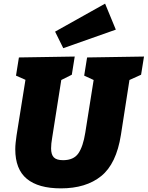

<svg xmlns="http://www.w3.org/2000/svg" viewBox="-20 -1021 812 1056"><path d="M459 -705 772 -710 756 -610 692 -581 645 -279Q620 -120 536.5 -52.5Q453 15 315 15Q191 15 127.5 -37.5Q64 -90 64 -200Q64 -217 66 -236Q68 -255 71 -276L120 -582L68 -605L84 -705L391 -710L375 -610L317 -581L267 -264Q261 -230 261 -205Q261 -171 276 -155.5Q291 -140 327 -140Q385 -140 411 -177.5Q437 -215 449 -291L495 -581L443 -605ZM328 -756 283 -847 558 -1001 617 -858Z"/></svg>

Font: Bitter Black
Style: Italic
Weight: 900
Italic angle: -9°
Designer: Sol Matas, and Bitter project Authors
Foundry: Sol Matas
Version: Version 2.001